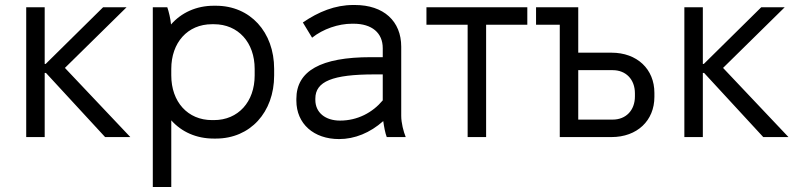

<svg xmlns="http://www.w3.org/2000/svg" viewBox="-20 -549 3183 769"><path d="M85 0H159V-257H164L401 0H502L240 -277L487 -520H393L163 -293H159V-520H85Z M592 200H666V-67C707 -21 766 6 836 6H845C982 6 1078 -99 1078 -247V-273C1078 -421 982 -526 845 -526H836C766 -526 706 -498 665 -451C663 -474 656 -503 650 -520H592ZM829 -68C732 -68 666 -141 666 -247V-273C666 -378 731 -452 829 -452H837C934 -452 1000 -379 1000 -273V-247C1000 -141 934 -68 837 -68Z M1338 8C1401 8 1462 -17 1515 -64C1518 -42 1523 -15 1529 0H1605C1596 -22 1587 -57 1587 -85V-362C1587 -464 1517 -529 1401 -529H1395C1322 -529 1256 -502 1193 -459L1230 -398C1274 -433 1335 -454 1390 -454H1396C1470 -454 1513 -417 1513 -356V-320H1465C1265 -320 1167 -265 1167 -153V-146C1167 -53 1237 8 1338 8ZM1342 -66C1283 -66 1243 -98 1243 -149V-154C1243 -223 1312 -251 1480 -251H1513V-147C1472 -98 1412 -66 1342 -66Z M1853 0H1927V-450H2092V-520H1688V-450H1853Z M2222 0H2429C2532 0 2601 -66 2601 -161V-177C2601 -272 2532 -338 2429 -338H2296V-520H2127V-450H2222ZM2296 -70V-268H2434C2487 -268 2523 -231 2523 -175V-163C2523 -107 2487 -70 2434 -70Z M2721 0H2795V-257H2800L3037 0H3138L2876 -277L3123 -520H3029L2799 -293H2795V-520H2721Z"/></svg>

Font: Fixel Text Regular
Style: Regular
Weight: 400
Width: 4
Designer: AlfaBravo + MacPaw
Foundry: Kyrylo Tkachov, Marchela Mozhyna, Serhii Makarenko, Maria Weinstein, Zakhar Kryvoshyya
Version: Version 1.211